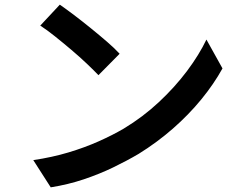

<svg xmlns="http://www.w3.org/2000/svg" viewBox="-20 -773 1040 825"><path d="M237 -753Q263 -735 298 -708.5Q333 -682 370 -652Q407 -622 440 -593.5Q473 -565 494 -542L403 -450Q384 -470 353.5 -499Q323 -528 287 -558.5Q251 -589 216 -617Q181 -645 153 -663ZM123 -85Q204 -97 274 -118Q344 -139 403.5 -165.5Q463 -192 511 -220Q594 -270 663 -334.5Q732 -399 784 -468.5Q836 -538 867 -603L936 -479Q899 -412 845 -346Q791 -280 723 -220.5Q655 -161 576 -112Q525 -82 466 -53.5Q407 -25 340 -2.5Q273 20 198 32Z"/></svg>

Font: Noto Sans SC Thin SemiBold
Style: Regular
Weight: 600
Version: Version 2.004-H2;hotconv 1.0.118;makeotfexe 2.5.65603